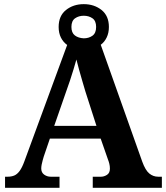

<svg xmlns="http://www.w3.org/2000/svg" viewBox="-20 -897 793 917"><path d="M4.1 0V-53H16.1Q34.4 -53 48.1 -58.7Q61.8 -64.4 73.6 -80.3Q85.3 -96.1 96.2 -125.8L300.8 -682.3Q282 -695.6 271.1 -717.3Q260.1 -739.1 260.1 -768.2Q260.1 -821.2 295.1 -849.2Q330.1 -877.2 380.1 -877.2Q430.1 -877.2 465.1 -849.2Q500.1 -821.2 500.1 -768.2Q500.1 -739.9 489.6 -718.2Q479.2 -696.4 461.2 -683.1L659.3 -125.2Q674.3 -83.7 693 -68.4Q711.7 -53 735.5 -53H753.1V0H423V-53H462.3Q477.2 -53 491 -61.9Q504.9 -70.8 504.9 -91.7Q504.9 -103.8 502 -115.4Q499.1 -127 495.7 -135.1L460.9 -234.9H218.2L188.9 -149.1Q186.5 -141.1 183.7 -130.8Q180.8 -120.4 178.9 -110.5Q177 -100.5 177 -92.2Q177 -73 190.9 -63Q204.8 -53 222.2 -53H264.3V0ZM239 -296H440.6L387.9 -459.9Q381.4 -483 373.3 -509.4Q365.3 -535.8 358.1 -562.6Q350.9 -589.3 344.9 -612.7Q339.3 -592.2 331.3 -566.2Q323.4 -540.2 314.8 -514Q306.2 -487.8 297.7 -464.9ZM380.1 -714Q404.2 -714 421.7 -726.5Q439.1 -739.1 439.1 -768.2Q439.1 -797.3 421.7 -809.6Q404.2 -821.8 380.1 -821.8Q356 -821.8 338.5 -809.6Q321.1 -797.3 321.1 -768.2Q321.1 -740.3 337.7 -727.7Q354.3 -715.2 380.1 -714Z"/></svg>

Font: Noto Serif Sinhala
Style: Regular
Weight: 400
Designer: Jelle Bosma - Monotype Design Team
Foundry: Monotype Imaging Inc.
Version: Version 2.006